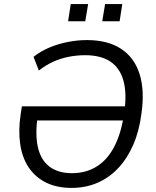

<svg xmlns="http://www.w3.org/2000/svg" viewBox="-20 -910 761 939"><path d="M330 9Q259 9 206.5 -16.5Q154 -42 121.5 -89.5Q89 -137 79 -203.5Q69 -270 81 -351L87 -390H617L607 -321H141L165 -346Q151 -255 165 -191.5Q179 -128 221.5 -95.5Q264 -63 332 -63Q402 -63 455 -97Q508 -131 541.5 -198Q575 -265 588 -363Q601 -454 583.5 -516Q566 -578 519.5 -609Q473 -640 396 -640Q355 -640 315 -632Q275 -624 239 -607.5Q203 -591 170 -565L144 -632Q178 -659 220.5 -677Q263 -695 310.5 -704.5Q358 -714 405 -714Q506 -714 571 -672Q636 -630 662 -550Q688 -470 672 -356Q661 -269 631.5 -201.5Q602 -134 557.5 -87Q513 -40 455.5 -15.5Q398 9 330 9ZM480 -806 494 -890H578L565 -806ZM313 -806 326 -890H411L397 -806Z"/></svg>

Font: Nunito Sans 10pt SemiCondensed
Style: Italic
Weight: 400
Width: 4
Italic angle: -9°
Designer: Vernon Adams
Foundry: Vernon Adams
Version: Version 3.101;gftools[0.9.27]